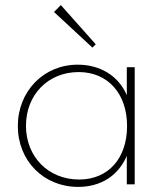

<svg xmlns="http://www.w3.org/2000/svg" viewBox="-20 -724 629 754"><path d="M287 10C377 10 445 -35 478 -112V0H509V-460H478V-350C446 -425 375 -470 285 -470C151 -470 50 -365 50 -229C50 -93 151 10 287 10ZM82 -230C82 -352 169 -441 289 -441C403 -441 479 -357 479 -229C479 -102 405 -19 291 -19C170 -19 82 -108 82 -230ZM192 -677 343 -537 356 -550 219 -704Z"/></svg>

Font: MV Cash Thin
Style: Regular
Weight: 100
Designer: Rodrigo Fuenzalida
Foundry: fragTYPE
Version: Version 1.100;Glyphs 3.1.2 (3151)